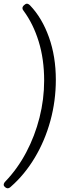

<svg xmlns="http://www.w3.org/2000/svg" viewBox="-32 -804 383 1035"><path d="M113 -784Q121 -784 130 -775Q195 -707 232 -603Q269 -499 269 -374Q269 -260 239.5 -152.5Q210 -45 155.5 46Q101 137 27 202Q18 211 9 211Q3 211 -4.5 205Q-12 199 -12 192Q-12 183 -2 173Q63 105 109.5 17Q156 -71 181 -170Q206 -269 206 -370Q206 -485 176.5 -580.5Q147 -676 95 -746Q89 -753 89 -760Q89 -768 97.5 -776Q106 -784 113 -784Z"/></svg>

Font: Asap Semi Expanded Semi Expanded Light
Style: Italic
Weight: 300
Width: 6
Italic angle: -6°
Designer: Pablo Cosgaya
Foundry: Omnibus-Type
Version: Version 3.001; ttfautohint (v1.8.4.7-5d5b)